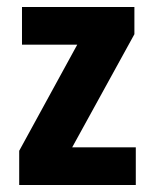

<svg xmlns="http://www.w3.org/2000/svg" viewBox="-20 -530 439 550"><path d="M35 0V-98L210 -418L225 -402H43V-510H365V-432L178 -92L163 -108H369V0Z"/></svg>

Font: Instrument Sans Condensed
Style: Bold
Weight: 700
Width: 3
Designer: Rodrigo Fuenzalida
Foundry: fragTYPE
Version: Version 1.000;gftools[0.9.28]